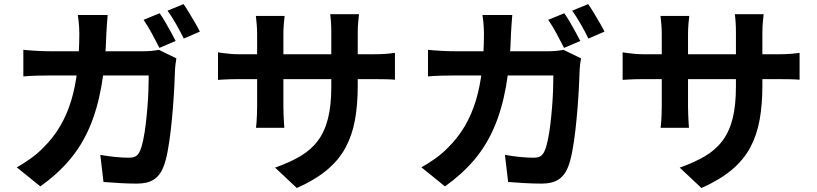

<svg xmlns="http://www.w3.org/2000/svg" viewBox="-20 -866 4040 949"><path d="M769 -800.5Q782 -782.8 796.6 -757.6Q811.2 -732.4 825 -707.4Q838.9 -682.4 848.3 -663.5L768 -629.3Q752.5 -660 731.1 -699.7Q709.7 -739.3 689.7 -768ZM887.1 -845.7Q900.4 -826.9 915.6 -801.6Q930.8 -776.3 945.1 -751.8Q959.5 -727.3 967.9 -709.7L888.4 -675.4Q873 -707.1 850.8 -746.1Q828.5 -785.2 808.1 -813.2ZM512.1 -791.8Q510.4 -774.2 508.6 -747.3Q506.8 -720.4 505.8 -702.4Q501.6 -553.2 480.9 -438Q460.2 -322.8 421.3 -233.5Q382.4 -144.2 322.3 -73.9Q262.3 -3.5 179.3 55.3L63 -38.9Q94 -56.2 129.3 -81Q164.6 -105.7 194.5 -136.5Q243.4 -184.9 277.2 -242.4Q311 -299.9 331.7 -368Q352.5 -436.2 362.1 -518.5Q371.8 -600.8 372.1 -699.8Q372.1 -711 371.2 -728.2Q370.3 -745.4 368.5 -762.7Q366.7 -780 364.7 -791.8ZM851.8 -577.5Q849.8 -565.3 847.6 -549.3Q845.4 -533.4 845.2 -524.7Q844.2 -492.7 841.8 -442.8Q839.4 -393 834.9 -335.4Q830.4 -277.8 823.8 -220.6Q817.2 -163.3 808 -114.8Q798.8 -66.3 785.5 -35.4Q770 2.3 739.5 21.9Q708.9 41.5 657.4 41.5Q614.5 41.5 571.2 38.9Q527.8 36.2 491.5 33.4L475.8 -100.2Q512.8 -93.9 549.9 -90.2Q587.1 -86.5 616.4 -86.5Q640.9 -86.5 653 -94.9Q665.1 -103.2 672.5 -122Q681.1 -141.2 687.9 -174.3Q694.8 -207.3 699.9 -248.6Q704.9 -289.8 708.5 -333.8Q712.1 -377.9 713.6 -419.1Q715.1 -460.2 715.1 -493H227.1Q201.7 -493 164.6 -492.1Q127.5 -491.2 95.4 -488.4V-619.8Q127.3 -616.5 163 -614.6Q198.7 -612.7 226.9 -612.7H689.5Q709 -612.7 728.3 -614.5Q747.6 -616.2 765.5 -619.6Z M1748.2 -441.9Q1748.2 -348.9 1734.6 -273.4Q1721 -198 1687.9 -136.4Q1654.8 -74.9 1596.1 -25.9Q1537.3 23.2 1447 63.3L1339.6 -37.6Q1412.2 -63 1464.8 -94.2Q1517.4 -125.3 1551.2 -170.5Q1584.9 -215.6 1601.2 -280.2Q1617.5 -344.8 1617.5 -437V-703Q1617.5 -733.6 1615.9 -757.3Q1614.3 -781.1 1612 -795.9H1754.5Q1752.9 -781.1 1750.6 -757.3Q1748.2 -733.6 1748.2 -703ZM1386.8 -787.2Q1385.3 -773.2 1383 -749.8Q1380.7 -726.3 1380.7 -696.5V-339.3Q1380.7 -317.5 1381.7 -296.7Q1382.7 -276 1383.6 -260.3Q1384.5 -244.5 1385.3 -234.4H1245.3Q1246.9 -244.5 1247.9 -260.2Q1248.9 -275.8 1249.9 -296.5Q1250.9 -317.2 1250.9 -339.3V-697.1Q1250.9 -719 1249.2 -741.8Q1247.5 -764.5 1244.7 -787.2ZM1057.5 -607.3Q1066.9 -605.7 1082.7 -603.6Q1098.6 -601.4 1119.9 -599.6Q1141.1 -597.8 1165.9 -597.8H1821.6Q1861.9 -597.8 1886.8 -599.8Q1911.8 -601.8 1932.1 -604.9V-472Q1915.7 -473.6 1888.8 -474.3Q1861.9 -475 1822.4 -475H1165.9Q1140.9 -475 1120.5 -474.4Q1100.2 -473.8 1084.7 -472.9Q1069.2 -472 1057.5 -471.2Z M2769 -800.5Q2782 -782.8 2796.6 -757.6Q2811.2 -732.4 2825 -707.4Q2838.9 -682.4 2848.3 -663.5L2768 -629.3Q2752.5 -660 2731.1 -699.7Q2709.7 -739.3 2689.7 -768ZM2887.1 -845.7Q2900.4 -826.9 2915.6 -801.6Q2930.8 -776.3 2945.1 -751.8Q2959.5 -727.3 2967.9 -709.7L2888.4 -675.4Q2873 -707.1 2850.8 -746.1Q2828.5 -785.2 2808.1 -813.2ZM2512.1 -791.8Q2510.4 -774.2 2508.6 -747.3Q2506.8 -720.4 2505.8 -702.4Q2501.6 -553.2 2480.9 -438Q2460.2 -322.8 2421.3 -233.5Q2382.4 -144.2 2322.3 -73.9Q2262.3 -3.5 2179.3 55.3L2063 -38.9Q2094 -56.2 2129.3 -81Q2164.6 -105.7 2194.5 -136.5Q2243.4 -184.9 2277.2 -242.4Q2311 -299.9 2331.7 -368Q2352.5 -436.2 2362.1 -518.5Q2371.8 -600.8 2372.1 -699.8Q2372.1 -711 2371.2 -728.2Q2370.3 -745.4 2368.5 -762.7Q2366.7 -780 2364.7 -791.8ZM2851.8 -577.5Q2849.8 -565.3 2847.6 -549.3Q2845.4 -533.4 2845.2 -524.7Q2844.2 -492.7 2841.8 -442.8Q2839.4 -393 2834.9 -335.4Q2830.4 -277.8 2823.8 -220.6Q2817.2 -163.3 2808 -114.8Q2798.8 -66.3 2785.5 -35.4Q2770 2.3 2739.5 21.9Q2708.9 41.5 2657.4 41.5Q2614.5 41.5 2571.2 38.9Q2527.8 36.2 2491.5 33.4L2475.8 -100.2Q2512.8 -93.9 2549.9 -90.2Q2587.1 -86.5 2616.4 -86.5Q2640.9 -86.5 2653 -94.9Q2665.1 -103.2 2672.5 -122Q2681.1 -141.2 2687.9 -174.3Q2694.8 -207.3 2699.9 -248.6Q2704.9 -289.8 2708.5 -333.8Q2712.1 -377.9 2713.6 -419.1Q2715.1 -460.2 2715.1 -493H2227.1Q2201.7 -493 2164.6 -492.1Q2127.5 -491.2 2095.4 -488.4V-619.8Q2127.3 -616.5 2163 -614.6Q2198.7 -612.7 2226.9 -612.7H2689.5Q2709 -612.7 2728.3 -614.5Q2747.6 -616.2 2765.5 -619.6Z M3748.2 -441.9Q3748.2 -348.9 3734.6 -273.4Q3721 -198 3687.9 -136.4Q3654.8 -74.9 3596.1 -25.9Q3537.3 23.2 3447 63.3L3339.6 -37.6Q3412.2 -63 3464.8 -94.2Q3517.4 -125.3 3551.2 -170.5Q3584.9 -215.6 3601.2 -280.2Q3617.5 -344.8 3617.5 -437V-703Q3617.5 -733.6 3615.9 -757.3Q3614.3 -781.1 3612 -795.9H3754.5Q3752.9 -781.1 3750.6 -757.3Q3748.2 -733.6 3748.2 -703ZM3386.8 -787.2Q3385.3 -773.2 3383 -749.8Q3380.7 -726.3 3380.7 -696.5V-339.3Q3380.7 -317.5 3381.7 -296.7Q3382.7 -276 3383.6 -260.3Q3384.5 -244.5 3385.3 -234.4H3245.3Q3246.9 -244.5 3247.9 -260.2Q3248.9 -275.8 3249.9 -296.5Q3250.9 -317.2 3250.9 -339.3V-697.1Q3250.9 -719 3249.2 -741.8Q3247.5 -764.5 3244.7 -787.2ZM3057.5 -607.3Q3066.9 -605.7 3082.7 -603.6Q3098.6 -601.4 3119.9 -599.6Q3141.1 -597.8 3165.9 -597.8H3821.6Q3861.9 -597.8 3886.8 -599.8Q3911.8 -601.8 3932.1 -604.9V-472Q3915.7 -473.6 3888.8 -474.3Q3861.9 -475 3822.4 -475H3165.9Q3140.9 -475 3120.5 -474.4Q3100.2 -473.8 3084.7 -472.9Q3069.2 -472 3057.5 -471.2Z"/></svg>

Font: Noto Sans TC Thin
Style: Regular
Weight: 100
Designer: Ryoko NISHIZUKA 西塚涼子 (kana, bopomofo & ideographs); Paul D. Hunt (Latin, Greek & Cyrillic); Sandoll Communications 산돌커뮤니
Foundry: Adobe
Version: Version 2.004-H2;hotconv 1.0.118;makeotfexe 2.5.65603